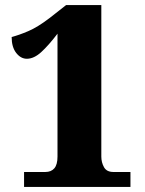

<svg xmlns="http://www.w3.org/2000/svg" viewBox="-20 -738 571 758"><path d="M75 0V-59H159Q182 -59 194.5 -73.5Q207 -88 207 -120V-605Q172 -559 143 -532.5Q114 -506 86 -506Q62 -506 44 -529Q26 -552 26 -592Q54 -599 91.5 -615Q129 -631 176 -667L241 -718H380V-120Q380 -97 390.5 -78Q401 -59 428 -59H495V0Z"/></svg>

Font: Noto Serif Hebrew SemiCondensed Black
Style: Regular
Weight: 900
Width: 4
Designer: Monotype Design Team
Foundry: Monotype Imaging Inc.
Version: Version 2.004; ttfautohint (v1.8.4.7-5d5b)